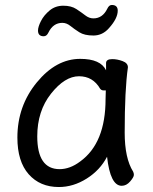

<svg xmlns="http://www.w3.org/2000/svg" viewBox="-20 -729 615 773"><path d="M220 -48Q262 -48 303 -79Q405 -153 405 -330L406 -365H397Q388 -365 383 -372Q354 -422 298 -422Q241 -422 185.5 -352Q130 -282 130 -180Q130 -48 220 -48ZM217 24Q141 24 95.5 -27.5Q50 -79 50 -175Q50 -302 128 -397Q206 -492 303 -492Q385 -492 407 -446V-475Q407 -491 432 -491Q452 -491 473.5 -483Q495 -475 495 -458Q482 -368 482 -195Q482 -92 516 -38Q519 -32 519 -25Q519 -16 504 1.5Q489 19 470 19Q424 19 411 -98Q383 -44 329 -10Q275 24 217 24ZM156 -583Q133 -583 133 -606Q133 -621 145 -644.5Q157 -668 180 -687Q203 -706 235 -706Q267 -706 287.5 -692.5Q308 -679 323.5 -667Q339 -655 356 -655Q393 -655 412 -694Q419 -709 430 -709Q454 -709 454 -686Q454 -655 419 -616Q393 -586 356 -586Q320 -586 299.5 -599Q279 -612 263.5 -624.5Q248 -637 231 -637Q194 -637 175 -598Q168 -583 156 -583Z"/></svg>

Font: ToneOZ-Pinyin-WenKai-Medium
Style: Medium
Weight: 700
Designer: Fontworks Inc.
Foundry: ToneOZ
Version: Version 0.240331